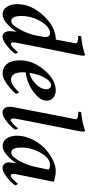

<svg xmlns="http://www.w3.org/2000/svg" viewBox="410 -1124 721 1582"><g transform="rotate(90 771.0 -333.5)"><path d="M285.2 -338.9Q287.1 -358.4 279.3 -371.6Q271.5 -384.8 255.9 -384.8Q202.1 -384.8 157.2 -309.1Q112.3 -233.4 112.3 -147.5Q112.3 -65.4 154.3 -65.4Q183.6 -65.4 222.2 -134.8Q260.7 -204.1 273.4 -271.5Q285.2 -333 285.2 -338.9ZM328.1 -546.9Q329.1 -552.7 331.5 -564.5Q334 -576.2 335.4 -584.5Q336.9 -592.8 336.9 -597.7Q336.9 -617.2 277.3 -617.2Q275.4 -620.1 276.9 -629.4Q278.3 -638.7 281.2 -641.6Q366.2 -649.4 433.6 -673.8Q439.5 -669.9 439.5 -656.2Q439.5 -642.6 426.8 -582L334 -116.2Q330.1 -100.6 330.1 -84Q330.1 -62.5 341.8 -62.5Q355.5 -62.5 378.9 -85.4Q402.3 -108.4 411.1 -120.1Q414.1 -120.1 418.5 -111.3Q422.9 -102.5 422.9 -97.7Q409.2 -72.3 361.3 -32.7Q313.5 6.8 281.2 6.8Q250 6.8 240.2 -30.3Q235.4 -43 238.3 -76.2L243.2 -110.4Q224.6 -76.2 181.6 -35.2Q138.7 5.9 99.6 5.9Q58.6 5.9 36.6 -28.8Q14.6 -63.5 14.6 -113.3Q14.6 -227.5 104.5 -325.7Q194.3 -423.8 291 -431.6H306.6Z M723.6 -431.6Q761.7 -431.6 785.6 -412.1Q809.6 -392.6 809.6 -356.4Q809.6 -311.5 763.7 -270Q717.8 -228.5 664.6 -207Q611.3 -185.5 578.1 -185.5Q576.2 -179.7 576.2 -158.2Q576.2 -63.5 639.6 -63.5Q646.5 -63.5 654.3 -65.4Q662.1 -67.4 669.4 -71.3Q676.8 -75.2 684.1 -79.6Q691.4 -84 698.2 -89.8Q705.1 -95.7 710.9 -100.6Q716.8 -105.5 722.2 -110.8Q727.5 -116.2 731 -119.6Q734.4 -123 737.3 -126L739.3 -128.9Q743.2 -128.9 748 -119.1Q752.9 -109.4 752.9 -104.5Q738.3 -80.1 682.6 -37.1Q627 5.9 586.9 5.9Q535.2 5.9 506.3 -31.2Q477.5 -68.4 477.5 -136.7Q477.5 -243.2 557.6 -337.4Q637.7 -431.6 723.6 -431.6ZM581.1 -216.8Q615.2 -216.8 665.5 -261.2Q715.8 -305.7 715.8 -355.5Q715.8 -372.1 706.5 -382.8Q697.3 -393.6 682.6 -393.6Q656.2 -393.6 632.8 -358.9Q609.4 -324.2 596.7 -284.7Q584 -245.1 581.1 -216.8Z M953.1 -546.9Q962.9 -590.8 962.9 -597.7Q962.9 -617.2 902.3 -617.2Q900.4 -620.1 901.9 -629.4Q903.3 -638.7 906.2 -641.6Q991.2 -649.4 1058.6 -673.8Q1065.4 -669.9 1065.4 -656.2Q1065.4 -642.6 1052.7 -582L960.9 -116.2Q957 -96.7 957 -84Q957 -61.5 968.8 -61.5Q978.5 -61.5 995.6 -76.2Q1012.7 -90.8 1022.5 -102.5Q1032.2 -114.3 1037.1 -120.1Q1040 -120.1 1044.4 -111.3Q1048.8 -102.5 1048.8 -97.7Q1035.2 -72.3 987.8 -32.7Q940.4 6.8 908.2 6.8Q886.7 6.8 873.5 -8.8Q860.4 -24.4 860.4 -52.7Q860.4 -72.3 868.2 -108.4Z M1478.5 -416 1418 -116.2Q1414.1 -100.6 1414.1 -84Q1414.1 -61.5 1425.8 -61.5Q1439.5 -61.5 1462.4 -84.5Q1485.4 -107.4 1495.1 -120.1Q1498 -120.1 1502.4 -111.3Q1506.8 -102.5 1506.8 -97.7Q1493.2 -72.3 1445.3 -32.7Q1397.5 6.8 1365.2 6.8Q1344.7 6.8 1331.5 -8.8Q1318.4 -24.4 1318.4 -50.8Q1318.4 -58.6 1322.3 -85.9Q1323.2 -93.8 1325.2 -101.1Q1327.1 -108.4 1327.1 -110.4Q1306.6 -74.2 1264.2 -34.2Q1221.7 5.9 1183.6 5.9Q1144.5 5.9 1121.6 -26.9Q1098.6 -59.6 1098.6 -111.3Q1098.6 -172.9 1127 -233.4Q1155.3 -293.9 1198.2 -336.4Q1241.2 -378.9 1292.5 -405.3Q1343.8 -431.6 1388.7 -431.6Q1433.6 -431.6 1478.5 -416ZM1337.9 -384.8Q1285.2 -384.8 1240.7 -309.6Q1196.3 -234.4 1196.3 -148.4Q1196.3 -65.4 1238.3 -65.4Q1268.6 -65.4 1305.7 -131.3Q1342.8 -197.3 1357.4 -271.5L1377.9 -372.1Q1366.2 -384.8 1337.9 -384.8Z"/></g></svg>

Font: Crimson
Style: SemiboldItalic
Weight: 600
Italic angle: -11°
Version: Version 0.8 ; ttfautohint (v1.00) -l 8 -r 50 -G 200 -x 14 -D